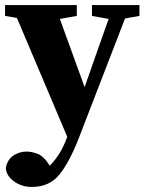

<svg xmlns="http://www.w3.org/2000/svg" viewBox="-22 -503 576 760"><path d="M342 -440V-483H530V-440L473 -430L291 41Q254 137 214 187Q174 237 104 237Q64 237 33.5 215Q3 193 1 162Q7 129 30.5 113Q54 97 83 97Q103 97 126 105.5Q149 114 169 144L175 153Q219 109 244 39V38L45 -432L-2 -440V-483H282V-440L215 -428L313 -158L362 -298L408 -428Z"/></svg>

Font: Source Serif 4
Style: Bold
Weight: 700
Designer: Frank Grießhammer
Foundry: Adobe
Version: Version 4.005;hotconv 1.1.0;makeotfexe 2.6.0